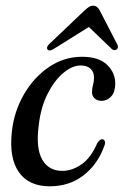

<svg xmlns="http://www.w3.org/2000/svg" viewBox="-20 -644 433 673"><path d="M263 -414.5Q233 -414.5 201.8 -388.2Q170.5 -362 146.5 -314.5Q122.5 -267 115.5 -202.5Q105.5 -123.5 128.2 -84.2Q151 -45 198.5 -45Q232.5 -45 265.8 -68Q299 -91 321 -142.5Q330.5 -156.5 338.5 -156Q344 -156 347.2 -149.5Q350.5 -143 344.5 -129.5Q321.5 -67 272.2 -29Q223 9 154 9Q81 9 46.2 -40.5Q11.5 -90 21.5 -182Q29 -252.5 63.5 -312.5Q98 -372.5 151.2 -408.8Q204.5 -445 267.5 -445Q326.5 -445 355.8 -416.5Q385 -388 384 -348Q383 -319.5 368.8 -305Q354.5 -290.5 336 -290.5Q321 -290.5 311.5 -299.2Q302 -308 302.5 -323Q303 -336 306.2 -347Q309.5 -358 309.5 -372.5Q309.5 -391.5 297.5 -403Q285.5 -414.5 263 -414.5ZM168.5 -472.5Q152.5 -463 146.5 -470.5Q141 -478.5 152.5 -489.5L275.5 -606.5Q284.5 -615 291.5 -619.5Q298.5 -624 307 -624Q321 -624 330 -606.5L391 -488.5Q397 -477 388.5 -470.5Q380 -464.5 370.5 -473.5L291.5 -549.5Z"/></svg>

Font: Fraunces 144pt S050
Style: Italic
Weight: 400
Italic angle: -16°
Version: Version 1.000; ttfautohint (v1.8.3)